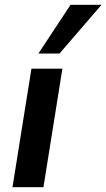

<svg xmlns="http://www.w3.org/2000/svg" viewBox="-20 -780 443 800"><path d="M32 0 111 -494H240L161 0ZM140 -557 274 -760H403L228 -557Z"/></svg>

Font: Nunito Sans 10pt
Style: Bold Italic
Weight: 700
Italic angle: -9°
Designer: Vernon Adams
Foundry: Vernon Adams
Version: Version 3.101;gftools[0.9.27]